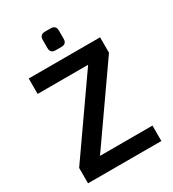

<svg xmlns="http://www.w3.org/2000/svg" viewBox="-208 -988 990 1100"><g transform="rotate(-30 287.0 -438.0)"><path d="M266 -753Q231 -753 231 -787V-841Q231 -876 266 -876H304Q338 -876 338 -841V-787Q338 -753 304 -753ZM183 -102H530V0H45V-102L385 -588H51V-690H523V-588Z"/></g></svg>

Font: Exo 2 Semi Bold
Style: Regular
Weight: 600
Designer: Natanael Gama
Version: Version 1.001;PS 001.001;hotconv 1.0.88;makeotf.lib2.5.64775